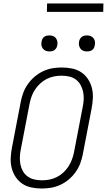

<svg xmlns="http://www.w3.org/2000/svg" viewBox="-20 -1069 613 1101"><path d="M219 12Q189 12 160 6Q131 0 108 -15.5Q85 -31 69.5 -54.5Q54 -78 47 -106Q40 -134 41.5 -164Q43 -194 49 -225L99 -485Q104 -511 113.5 -537Q123 -563 140 -587Q157 -611 179.5 -630Q202 -649 228 -661Q254 -673 280.5 -677.5Q307 -682 334 -682Q364 -682 393.5 -676Q423 -670 446 -654.5Q469 -639 484.5 -615.5Q500 -592 507 -564Q514 -536 512.5 -506Q511 -476 505 -445L455 -185Q450 -159 440.5 -133Q431 -107 414 -83Q397 -59 374.5 -40Q352 -21 326 -9Q300 3 273 7.5Q246 12 219 12ZM221 -35Q242 -35 263 -39Q284 -43 304.5 -53Q325 -63 342 -78.5Q359 -94 371.5 -113Q384 -132 392 -153Q400 -174 404 -194L454 -454Q459 -477 460 -499.5Q461 -522 456.5 -543Q452 -564 442 -582Q432 -600 415.5 -612.5Q399 -625 377.5 -630Q356 -635 333 -635Q312 -635 291 -631Q270 -627 249.5 -617Q229 -607 212 -591.5Q195 -576 182 -557Q169 -538 161.5 -517Q154 -496 150 -476L100 -216Q95 -193 94 -170.5Q93 -148 97 -127Q101 -106 111 -88Q121 -70 138 -57.5Q155 -45 176.5 -40Q198 -35 221 -35ZM479 -774Q467 -774 457 -778Q447 -782 441 -790.5Q435 -799 433 -810Q431 -821 434 -833Q435 -840 439.5 -847Q444 -854 450 -858.5Q456 -863 463.5 -864.5Q471 -866 479 -866Q490 -866 500 -862Q510 -858 516.5 -849.5Q523 -841 524.5 -830Q526 -819 523 -807Q522 -800 518 -793Q514 -786 507.5 -781.5Q501 -777 493.5 -775.5Q486 -774 479 -774ZM263 -774Q252 -774 242 -778Q232 -782 225.5 -790.5Q219 -799 217.5 -810Q216 -821 219 -833Q220 -840 224 -847Q228 -854 234.5 -858.5Q241 -863 248.5 -864.5Q256 -866 263 -866Q275 -866 285 -862Q295 -858 301 -849.5Q307 -841 309 -830Q311 -819 308 -807Q307 -800 302.5 -793Q298 -786 292 -781.5Q286 -777 278.5 -775.5Q271 -774 263 -774ZM572 -1001H249L250 -1049H573Z"/></svg>

Font: Lode Dark
Style: Italic
Weight: 400
Italic angle: -11°
Monospace: yes
Designer: Belleve Invis
Foundry: Belleve Invis
Version: Version 29.2.0; ttfautohint (v1.8.3)